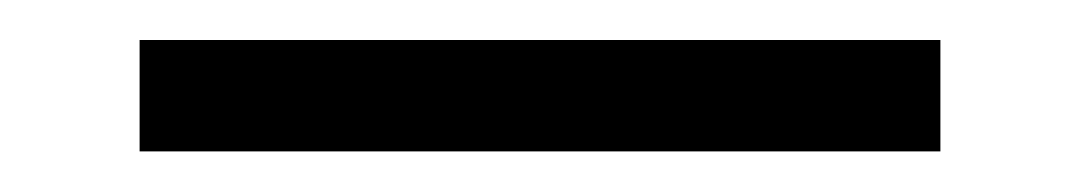

<svg xmlns="http://www.w3.org/2000/svg" viewBox="-20 62 540 96"><path d="M49.8 137.7V82H450.2V137.7Z"/></svg>

Font: Gen Shin Gothic Monospace Normal
Style: Regular
Weight: 350
Designer: [Source Han Sans]
Ryoko NISHIZUKA  (kana & ideographs); Paul D. Hunt (Latin, Greek & Cyrillic); Wenlong ZHANG  (bopomofo
Version: Version 1.002.20150607